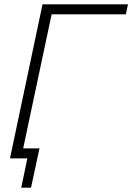

<svg xmlns="http://www.w3.org/2000/svg" viewBox="-20 -730 610 885"><path d="M26 0 176 -710H570L560 -664H218L77 0ZM78 135 106 0H26L36 -46H162L123 135Z"/></svg>

Font: Raleway Light
Style: Italic
Weight: 300
Italic angle: -12°
Designer: Matt McInerney, Pablo Impallari, Rodrigo Fuenzalida
Foundry: Matt McInerney, Pablo Impallari, Rodrigo Fuenzalida
Version: Version 4.026